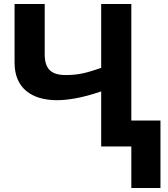

<svg xmlns="http://www.w3.org/2000/svg" viewBox="-20 -734 844 962"><path d="M309 -358C235 -358 204 -390 204 -462V-714H53V-419C53 -294 137 -232 266 -232C297 -232 329 -236 362 -242C395 -248 437 -259 487 -276V0H638V208H784V-130H638V-714H487V-394C422 -372 381 -358 309 -358ZM728 0Z"/></svg>

Font: Passageway
Style: Regular
Weight: 700
Foundry: Ascender Corporation
Version: Version 1.11